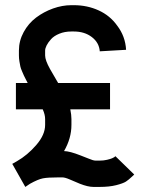

<svg xmlns="http://www.w3.org/2000/svg" viewBox="-20 -716 565 748"><path d="M368.7 -516.1Q366.2 -549.8 337.9 -571.5Q309.6 -593.3 267.6 -593.3H257.8Q231.9 -593.3 211.2 -584.7Q190.4 -576.2 179 -563.5Q167.5 -550.8 161.6 -539.1Q155.8 -527.3 155.8 -519V-500Q155.8 -481.4 174.8 -447.3L206.5 -392.6H408.7V-290H253.9Q258.3 -268.1 258.3 -252V-229.5Q258.3 -177.2 229.5 -127.4Q252 -127 293.9 -110.4L325.2 -98.1Q343.3 -90.3 352.5 -90.3H368.7Q383.8 -90.3 397.2 -93.5Q410.6 -96.7 416.7 -99.4Q422.9 -102.1 424.8 -103.5Q429.2 -106.9 429.7 -107.4L502.9 -36.1L494.1 -27.8Q481.4 -15.6 470.5 -8.5Q459.5 -1.5 432.6 5.4Q405.8 12.2 368.7 12.2H343.8Q322.8 12.2 291.5 0L252.4 -16.6Q233.4 -24.9 223.1 -24.9H207Q166 -24.9 147.2 -21.2Q128.4 -17.6 96.7 0L78.6 12.2L27.8 -77.6L45.9 -87.9Q86.9 -111.3 121.3 -151.1Q155.8 -190.9 155.8 -229.5V-252Q155.8 -269.5 146.5 -290H42V-392.6H87.9Q87.4 -393.6 81.1 -405.8Q74.7 -418 73 -421.9Q71.3 -425.8 66.2 -437.5Q61 -449.2 59.3 -457Q57.6 -464.8 55.7 -476.6Q53.7 -488.3 53.7 -500V-519Q53.7 -557.1 72.3 -591.1Q90.8 -625 120.6 -647.5Q150.4 -669.9 186.5 -682.9Q222.7 -695.8 257.8 -695.8H267.6Q319.8 -695.8 364.3 -675.5Q408.7 -655.3 436.5 -616.2Q468.3 -574.7 471.2 -522Z"/></svg>

Font: Anka/Coder Condensed
Style: Bold
Weight: 700
Width: 4
Monospace: yes
Version: Version 001.100